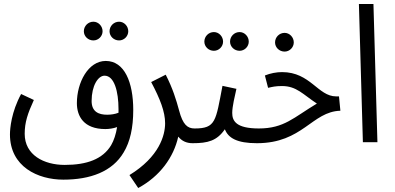

<svg xmlns="http://www.w3.org/2000/svg" viewBox="-20 -714 1981 964"><path d="M578 -511C603 -511 624 -532 624 -557C624 -583 603 -605 578 -605C551 -605 530 -583 530 -557C530 -532 551 -511 578 -511ZM449 -511C474 -511 495 -532 495 -557C495 -583 474 -605 449 -605C422 -605 401 -583 401 -557C401 -532 422 -511 449 -511Z M298 188C433 188 544 148 601 51C633 -2 649 -72 649 -162C649 -301 605 -408 511 -408C423 -408 366 -300 366 -196C366 -131 400 -66 509 -66C527 -66 549 -69 568 -76C562 -40 552 -9 538 15C496 85 416 114 305 114C200 114 104 64 104 -42C104 -100 119 -144 150 -212L86 -242C37 -152 30 -69 30 -39C30 123 170 188 298 188ZM440 -207C440 -283 472 -334 505 -334C554 -334 575 -254 575 -166C575 -160 575 -154 575 -148C558 -141 537 -138 518 -138C475 -138 440 -153 440 -207Z M674 230C783 171 852 76 875 -28C893 -6 916 5 947 5C986 5 997 -12 997 -34C997 -56 985 -69 957 -69C922 -69 898 -87 879 -160C865 -212 847 -271 812 -339L739 -302C784 -217 809 -153 809 -95C809 -35 780 73 630 165Z M1183 -459C1208 -459 1229 -480 1229 -505C1229 -531 1208 -553 1183 -553C1156 -553 1135 -531 1135 -505C1135 -480 1156 -459 1183 -459ZM1054 -459C1079 -459 1100 -480 1100 -505C1100 -531 1079 -553 1054 -553C1027 -553 1006 -531 1006 -505C1006 -480 1027 -459 1054 -459Z M947 5C1024 5 1069 -7 1109 -65C1126 -21 1170 5 1270 5C1309 5 1320 -12 1320 -34C1320 -56 1308 -69 1280 -69C1165 -69 1146 -107 1146 -147C1146 -179 1159 -232 1167 -268L1097 -283C1063 -106 1064 -69 957 -69Z M1409 -455C1434 -455 1455 -476 1455 -501C1455 -527 1434 -549 1409 -549C1382 -549 1361 -527 1361 -501C1361 -476 1382 -455 1409 -455Z M1270 5C1500 5 1546 -154 1689 -158L1682 -230H1668C1576 -230 1539 -352 1396 -352C1368 -352 1337 -346 1310 -335L1326 -273C1348 -278 1363 -282 1396 -282C1469 -282 1501 -240 1571 -194C1454 -124 1407 -69 1279 -69Z M1802 0H1875L1855 -694H1782Z"/></svg>

Font: Noto Sans Arabic ExtCond
Style: Regular
Weight: 400
Width: 2
Designer: Monotype Design Team, Nadine Chahine, Nizar Qandah and Khaled Hosny
Foundry: Monotype Imaging Inc.
Version: Version 2.012